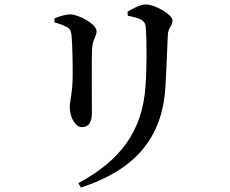

<svg xmlns="http://www.w3.org/2000/svg" viewBox="-20 -784 1040 867"><path d="M345 63C583 -14 714 -156 727 -393C731 -454 735 -570 738 -629C740 -660 759 -668 759 -692C759 -718 680 -764 639 -764C616 -764 581 -747 556 -731L557 -713C581 -708 604 -703 617 -695C636 -684 638 -672 639 -651C643 -589 643 -475 637 -394C623 -193 525 -60 334 43ZM226 -683C248 -677 267 -670 282 -662C297 -654 300 -646 303 -624C307 -585 309 -483 308 -435C307 -360 295 -327 295 -301C295 -252 321 -210 350 -210C377 -210 395 -227 395 -274C395 -330 393 -525 396 -568C399 -607 416 -620 416 -643C416 -675 337 -719 296 -719C275 -719 248 -710 226 -701Z"/></svg>

Font: Noto Serif CJK KR SemiBold
Style: Regular
Weight: 600
Designer: Ryoko NISHIZUKA 西塚涼子 (kana & ideographs); Frank Grießhammer (Latin, Greek & Cyrillic); Wenlong ZHANG 张文龙 (bopomofo); San
Foundry: Adobe
Version: Version 2.001;hotconv 1.1.0;makeotfexe 2.6.0